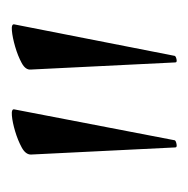

<svg xmlns="http://www.w3.org/2000/svg" viewBox="-17 -663 317 323"><g transform="rotate(-90 141.5 -501.5)"><path d="M55 -365 43 -608Q43 -617 55 -623.5Q67 -630 82 -634.5Q97 -639 108.5 -640Q120 -641 119 -636L67 -366Q66 -364 60.5 -363Q55 -362 55 -365ZM198 -365 186 -608Q185 -617 197 -623.5Q209 -630 224.5 -634.5Q240 -639 251.5 -640Q263 -641 262 -636L209 -366Q208 -364 203 -363Q198 -362 198 -365Z"/></g></svg>

Font: Cormorant Garamond Light
Style: Regular
Weight: 400
Version: Version 4.001